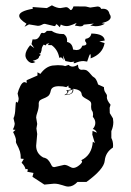

<svg xmlns="http://www.w3.org/2000/svg" viewBox="-20 -689 484 708"><path d="M231.9 -1Q226.6 -1 221.2 -2.7Q215.8 -4.4 209.5 -6.3Q203.1 -8.3 195.8 -10Q188.5 -11.7 179.2 -11.7L143.6 -8.3L99.6 -37.1L103.5 -51.3L80.6 -55.7L82.5 -62.5Q82.5 -65.9 79.1 -65.9L74.2 -64.9Q71.3 -77.6 59.6 -88.9L67.9 -103L56.6 -104Q56.6 -120.1 53.7 -129.9Q49.3 -143.6 41.5 -157.7Q38.6 -162.6 38.6 -167L39.1 -170.9Q39.1 -181.2 28.3 -202.1L37.1 -210L27.3 -211.4Q34.2 -224.1 34.2 -233.9L29.8 -252.9Q29.8 -254.4 30.8 -255.6Q31.7 -256.8 32.7 -260.3Q33.7 -263.7 34.9 -270.3Q36.1 -276.9 36.6 -289.6Q37.6 -314 40 -314L43.9 -310.1Q44.9 -310.1 46.9 -314.9Q48.8 -319.8 48.8 -326.7L44.9 -344.2Q47.9 -357.9 55.2 -372.1Q62.5 -386.2 70.3 -386.2Q74.2 -386.2 78.1 -382.3V-393.1L118.2 -410.6V-422.4L128.9 -416.5Q148.4 -443.4 173.8 -447.3L193.4 -448.7Q211.4 -448.7 220.2 -445.3L232.9 -449.7Q239.3 -443.4 248 -443.4Q256.3 -443.4 267.6 -450.7Q267.6 -431.6 281.7 -431.6L286.6 -432.1Q294.9 -432.1 300.3 -429.2Q307.1 -424.8 316.9 -412.6Q320.3 -407.7 325.2 -404.8Q335 -400.4 341.8 -377.4L363.3 -367.7Q363.3 -354.5 368.9 -347.4Q374.5 -340.3 374.5 -335L374 -330.1Q374 -319.3 387.7 -302.7L384.3 -291.5L384.8 -272L396.5 -252.4L397.9 -238.8Q397.9 -222.2 390.6 -205.6V-180.2Q397 -168 397 -152.8L396.5 -145Q369.1 -127.4 366.2 -96.2Q363.3 -64.9 298.8 -18.1H265.6Q250 -1 231.9 -1ZM250 -69.8Q259.8 -69.8 271.2 -78.9Q282.7 -87.9 282.7 -93.3Q282.7 -96.2 279.3 -98.1Q318.8 -116.7 322.3 -166.5L329.6 -161.6L320.3 -192.9L321.3 -206.5L337.4 -199.7Q333 -210.4 322.3 -213.4Q331.5 -224.1 331.5 -235.8Q331.5 -247.6 322.3 -258.3L323.2 -267.1Q323.2 -275.4 319.6 -280.3Q315.9 -285.2 315.9 -294.9L316.4 -304.7Q316.4 -312 311.3 -316.2Q306.2 -320.3 299.6 -323.7Q293 -327.1 287.4 -331.3Q281.7 -335.4 280.8 -343.3Q278.8 -357.9 250 -361.8L250.5 -357.4Q250.5 -338.4 216.8 -338.4Q228.5 -344.2 228.5 -349.6Q228.5 -353 224.1 -356Q241.2 -357.9 242.2 -359.9Q242.2 -362.8 232.4 -366.7V-373.5L224.6 -367.7Q212.9 -371.1 196.8 -371.1Q169.9 -371.1 167 -353.5Q164.1 -339.4 156.7 -334.2Q149.4 -329.1 141.8 -326.4Q134.3 -323.7 128.4 -319.8Q122.6 -315.9 122.6 -304.7L123 -304.2Q123 -290 118.2 -276.1Q113.3 -262.2 113.3 -255.9L117.2 -231.9L114.3 -215.3L117.2 -194.8L113.3 -151.4Q113.3 -123 139.2 -108.4Q150.9 -106 156.5 -100.1Q162.1 -94.2 165.3 -88.1Q168.5 -82 171.1 -77.4Q173.8 -72.8 180.7 -72.8L216.8 -81.1Q225.1 -81.1 234.9 -75.4Q244.6 -69.8 250 -69.8ZM232.9 -341.3Q248 -344.2 248 -359.9Q240.7 -355 229 -354.5L232.9 -352.1Q230.5 -344.7 223.1 -340.3ZM152.8 -575.2H170.4Q186.5 -563.5 211.4 -563.5H215.3Q227.5 -554.7 227.5 -540.5L227.1 -534.2Q246.6 -530.8 249.5 -506.3L261.7 -504.4Q277.8 -504.4 283.7 -520.5Q298.8 -521 298.8 -527.8Q298.8 -531.2 293.5 -538.1L295.4 -545.9Q314 -548.3 316.9 -565.4Q364.3 -564.5 366.2 -539.6L346.2 -536.1L365.7 -530.3Q358.9 -490.2 314 -473.6L314.5 -481.9Q314.5 -489.3 312.5 -489.3Q310.1 -489.3 301.3 -461.9L288.1 -463.9Q272.5 -463.9 256.3 -456.1H250.5L254.4 -461.9L241.2 -460L221.2 -463.9L212.4 -484.4L214.4 -466.8Q209.5 -477.5 203.6 -477.5L198.7 -475.6Q193.4 -505.9 170.4 -522.5L155.8 -522.9L162.1 -529.3L151.9 -527.3L148.9 -521.5L141.1 -524.4Q133.3 -515.1 133.3 -503.4L129.9 -492.7L124.5 -491.2L130.4 -486.8L124 -480.5Q124 -470.2 100.6 -464.8L110.8 -460.4Q104 -456.5 98.6 -456.5Q95.2 -456.5 90.8 -458.7Q86.4 -460.9 82.8 -464.8Q79.1 -468.8 76.4 -473.9Q73.7 -479 73.7 -485.4Q73.7 -501 91.3 -522.5L106.4 -511.7L96.2 -526.4L100.1 -543.9L106 -543.5Q114.7 -543.5 119.1 -547.4Q123.5 -551.3 126 -555.7Q128.4 -560.1 130.1 -564Q131.8 -567.9 135.7 -567.9L140.6 -566.9Q146 -566.9 152.8 -575.2ZM171.4 -669.4Q189.5 -659.2 202.6 -659.2L223.1 -662.6Q227.1 -662.6 230 -660.9Q232.9 -659.2 234.9 -657.2Q236.8 -655.3 238.3 -653.6Q239.7 -651.9 241.2 -651.9Q246.1 -651.9 251 -665.5L296.4 -665L312.5 -661.1L339.4 -665Q350.1 -665 353 -656.2L359.9 -656.7Q379.9 -656.7 383.8 -637.7Q388.2 -631.8 388.2 -626.5Q388.2 -611.3 354.5 -603.5L366.7 -601.6Q351.6 -592.3 332.5 -592.3L312.5 -594.7L326.2 -602.1L288.6 -598.1Q286.6 -591.8 274.9 -591.8L255.9 -594.7L262.7 -604.5Q261.7 -604.5 257.8 -602.5Q253.9 -600.6 248.3 -598.4Q242.7 -596.2 236.8 -594.5Q231 -592.8 226.1 -592.8Q214.8 -592.8 204.1 -598.6L200.7 -588.4Q190.9 -599.6 187.5 -599.6Q186.5 -599.6 186.3 -598.6Q186 -597.7 185.5 -596.2Q185.1 -594.7 183.8 -593.8Q182.6 -592.8 179.7 -592.8L145.5 -601.1Q141.6 -601.1 138.9 -599.9Q136.2 -598.6 133.8 -597.4Q131.3 -596.2 127.9 -595Q124.5 -593.8 119.1 -593.8L86.9 -599.1L70.3 -590.3L77.6 -601.6Q50.8 -618.2 50.8 -630.9Q50.8 -647.9 101.1 -656.7L100.1 -663.1L152.8 -659.2Z"/></svg>

Font: Truetypewriter PolyglOTT
Style: Regular
Weight: 400
Designer: Sergey Beatoff a.k.a. Sam_T
Version: Version 3.76